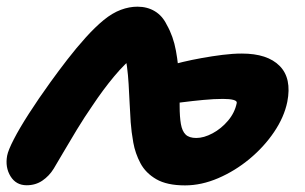

<svg xmlns="http://www.w3.org/2000/svg" viewBox="-31 -538 913 575"><path d="M49 16.8Q17 16.8 0.5 -10.1Q-16 -37 -9.6 -71.8Q-6.6 -87.8 10.3 -120.7Q27.2 -153.6 55.7 -197.9Q84.2 -242.2 119.8 -291.6Q144 -325.2 170.9 -360Q197.8 -394.8 225.9 -425.9Q254 -457 279.8 -478.2Q305.6 -499.2 330.9 -508.6Q356.2 -518 380.4 -518Q410.2 -518 432.8 -504.3Q455.4 -490.6 468.2 -464.2Q488 -429.6 495.9 -386Q503.8 -342.4 505.6 -298.8Q507.4 -255.2 507 -220.2Q507 -188.4 510.7 -166.9Q514.4 -145.4 524.9 -135.1Q535.4 -124.8 556.8 -124.8Q579.6 -124.8 605.7 -138.8Q631.8 -152.8 652 -176.7Q672.2 -200.6 678 -229.6Q679.2 -235.8 668.1 -238.8Q657 -241.8 636.6 -241.8Q610.2 -241.8 577.7 -238.7Q545.2 -235.6 517.1 -232Q489 -228.4 474.6 -226.8Q444.8 -226.4 422.7 -240Q400.6 -253.6 406.4 -283.8Q411.6 -311.6 429.6 -322.2Q447.6 -332.8 477 -341.6Q492 -346.6 517.2 -352.6Q542.4 -358.6 573.3 -364.2Q604.2 -369.8 635.3 -373.7Q666.4 -377.6 693.4 -377.6Q770 -377.6 806.6 -340.5Q843.2 -303.4 829.4 -233Q820 -187.2 789.8 -142.6Q759.6 -98 716.2 -62Q672.8 -26 622.5 -4.4Q572.2 17.2 523.2 17.2Q469 17.2 437.1 -1.3Q405.2 -19.8 389.6 -49.2Q374 -78.6 368.2 -111Q362.4 -143.4 360.4 -171.8Q358.6 -199.2 357.2 -228.7Q355.8 -258.2 354.2 -286Q352.6 -313.8 349.3 -338.4Q346 -363 340.4 -379.6L378.2 -375.6Q344 -349.2 310.6 -309Q277.2 -268.8 246.2 -222.2Q222 -187.2 199.3 -149.9Q176.6 -112.6 158.4 -81.3Q140.2 -50 129.8 -32.8Q116.2 -10.8 95.8 3Q75.4 16.8 49 16.8Z"/></svg>

Font: Shantell Sans Light
Style: Italic
Weight: 300
Italic angle: -11°
Designer: Stephen Nixon, Anya Danilova, Shantell Martin
Foundry: Arrow Type
Version: Version 1.008;[ac192a2d6]